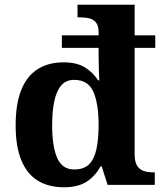

<svg xmlns="http://www.w3.org/2000/svg" viewBox="-20 -780 689 810"><path d="M250 10Q184 10 138.5 -18.5Q93 -47 69.5 -105Q46 -163 46 -251Q46 -341 69.5 -400Q93 -459 138.5 -488Q184 -517 248 -517Q304 -517 338.5 -495.5Q373 -474 394 -441H399Q399 -447 398 -459.5Q397 -472 397 -488Q397 -504 396.5 -520Q396 -536 396 -549V-578H241V-631H396V-645Q396 -672 384.5 -685.5Q373 -699 355 -703Q337 -707 315 -707H307V-760H548V-631H635V-578H548V-129Q548 -99 557.5 -82.5Q567 -66 584 -59.5Q601 -53 625 -53H633V0H434L409 -78H404Q382 -37 345.5 -13.5Q309 10 250 10ZM293 -65Q333 -65 355 -86Q377 -107 386.5 -149.5Q396 -192 396 -253Q396 -342 374 -392.5Q352 -443 293 -443Q259 -443 239 -420.5Q219 -398 209.5 -355Q200 -312 200 -252Q200 -161 221.5 -113Q243 -65 293 -65Z"/></svg>

Font: Noto Serif Hebrew
Style: Bold
Weight: 700
Version: Version 2.003